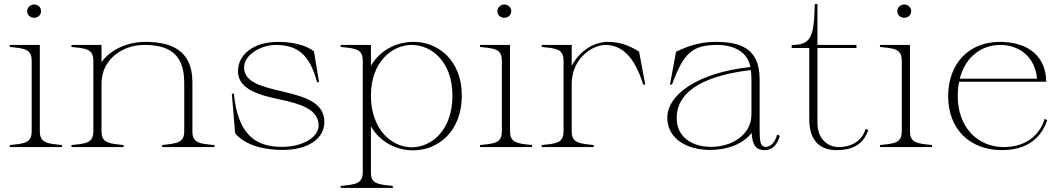

<svg xmlns="http://www.w3.org/2000/svg" viewBox="-20 -720 5202 940"><path d="M28 -10V0H283V-10C212 -17 175 -20 175 -77V-500H28V-490C100 -483 135 -480 135 -423V-77C135 -20 100 -17 28 -10ZM181 -665C181 -685 165 -698 147 -698C129 -698 113 -684 113 -665C113 -646 129 -633 147 -633C165 -633 181 -646 181 -665Z M922 -77V-318C922 -476 815 -515 691 -515C612 -515 526 -483 477 -416V-500H330V-490C402 -483 437 -480 437 -423V-77C437 -20 402 -17 330 -10V0H585V-10C514 -17 477 -20 477 -77V-314C479 -435 586 -500 685 -500C793 -500 882 -468 882 -315V-77C882 -21 846 -18 774 -10V0H1030V-10C958 -16 921 -20 922 -77Z M1363 14C1492 14 1568 -43 1568 -123C1568 -222 1464 -248 1360 -273C1266 -295 1175 -316 1175 -390C1175 -453 1260 -500 1329 -500C1433 -500 1496 -456 1532 -318H1542L1517 -469C1479 -498 1415 -515 1341 -515C1229 -515 1145 -459 1145 -370C1146 -283 1249 -254 1351 -233C1448 -212 1540 -186 1540 -105C1540 -53 1470 -1 1359 -1C1223 -1 1144 -70 1125 -261H1115L1131 -68C1172 -17 1255 14 1363 14Z M1648 190V200H1903V190C1830 183 1795 180 1796 123V-102C1839 -25 1920 16 2003 16C2126 16 2241 -78 2241 -252C2241 -423 2127 -515 2005 -515C1921 -515 1840 -474 1796 -398V-500H1648V-490C1721 -483 1756 -480 1756 -423V123C1756 180 1721 183 1648 190ZM1995 1C1900 1 1796 -84 1796 -252C1796 -417 1900 -500 1995 -500C2096 -500 2195 -415 2195 -252C2195 -84 2095 1 1995 1Z M2330 -10V0H2585V-10C2514 -17 2477 -20 2477 -77V-500H2330V-490C2402 -483 2437 -480 2437 -423V-77C2437 -20 2402 -17 2330 -10ZM2483 -665C2483 -685 2467 -698 2449 -698C2431 -698 2415 -684 2415 -665C2415 -646 2431 -633 2449 -633C2467 -633 2483 -646 2483 -665Z M2779 -77V-310C2780 -441 2887 -500 2943 -500C3026 -500 3087 -441 3129 -306H3139L3109 -467C3059 -499 3011 -515 2957 -515C2885 -515 2818 -470 2779 -398V-500H2632V-490C2704 -483 2739 -480 2739 -423V-77C2739 -20 2704 -17 2632 -10V0H2887V-10C2816 -17 2779 -20 2779 -77Z M3456 14C3541 14 3616 -14 3660 -69C3663 -7 3684 15 3723 15C3764 15 3785 -13 3798 -55L3785 -61C3773 -21 3753 -1 3729 -1C3703 -1 3699 -26 3699 -87V-332C3699 -487 3600 -515 3482 -515C3395 -515 3331 -486 3290 -467L3260 -306H3270C3328 -464 3371 -500 3495 -500C3546 -500 3637 -482 3654 -392C3393 -364 3247 -255 3247 -144C3247 -40 3344 14 3456 14ZM3462 -1C3370 -1 3293 -47 3293 -142C3293 -287 3455 -353 3656 -377C3658 -361 3659 -344 3659 -326V-160C3659 -57 3559 -1 3462 -1Z M3856 -485H3942V-137C3942 -25 4000 15 4076 15C4147 15 4204 -7 4231 -83L4218 -89C4197 -19 4134 0 4088 0C4028 0 3982 -44 3982 -118V-485H4173V-500H3982V-700H3969C3965 -539 3952 -500 3856 -500Z M4288 -10V0H4543V-10C4472 -17 4435 -20 4435 -77V-500H4288V-490C4360 -483 4395 -480 4395 -423V-77C4395 -20 4360 -17 4288 -10ZM4441 -665C4441 -685 4425 -698 4407 -698C4389 -698 4373 -684 4373 -665C4373 -646 4389 -633 4407 -633C4425 -633 4441 -646 4441 -665Z M4885 15C5041 15 5089 -79 5107 -132L5094 -138C5077 -75 5017 0 4894 0C4770 0 4669 -93 4669 -250C4669 -275 4671 -298 4676 -320H5102C5102 -432 5027 -514 4877 -515C4724 -516 4622 -409 4622 -249C4622 -88 4728 15 4885 15ZM4679 -335C4706 -442 4786 -501 4879 -500C4982 -499 5050 -429 5057 -335Z"/></svg>

Font: Sprat Thin
Style: Regular
Weight: 100
Designer: Ethan Nakache
Foundry: Collletttivo
Version: Version 2.000;Glyphs 3.2 (3217)